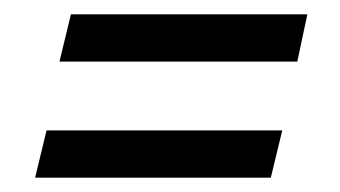

<svg xmlns="http://www.w3.org/2000/svg" viewBox="-20 -387 474 268"><path d="M63 -301 79 -367H409L395 -301ZM29 -139 45 -205H374L358 -139Z"/></svg>

Font: Saira Ultra Condensed Medium
Style: Italic
Weight: 500
Width: 1
Italic angle: -12°
Designer: Hector Gatti with collaboration of the Omnibus-Type team
Foundry: Omnibus-Type
Version: Version 1.001; ttfautohint (v1.8)